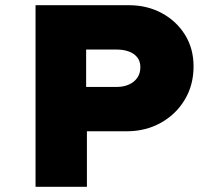

<svg xmlns="http://www.w3.org/2000/svg" viewBox="-20 -720 843 740"><path d="M117 0V-700H476Q547 -700 603.5 -669.5Q660 -639 693 -586Q726 -533 726 -464Q726 -392 692 -335.5Q658 -279 599.5 -246.5Q541 -214 468 -214H315V0ZM312 -385H431Q456 -385 476.5 -394Q497 -403 509 -420Q521 -437 521 -461Q521 -484 509 -499Q497 -514 476.5 -521.5Q456 -529 431 -529H312Z"/></svg>

Font: Lexend Exa ExtraBold
Style: Regular
Weight: 800
Designer: Bonnie Shaver-Troup, Thomas Jockin
Foundry: Lexend
Version: Version 1.007